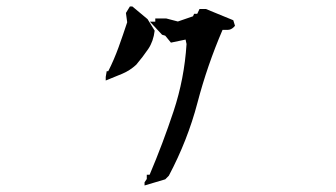

<svg xmlns="http://www.w3.org/2000/svg" viewBox="-20 -670 1040 594"><path d="M427.2 -96.2V-106L434.1 -116.2V-129.4H442.9Q483.9 -226.1 517.1 -326.2Q550.3 -426.3 557.1 -533.7L554.2 -547.4H553.2L508.8 -538.1L491.2 -559.6L481.4 -562.5L443.8 -603H456.1H460.4V-612.8H494.6L530.3 -603.5L577.1 -619.6L580.6 -627.4H590.3L597.2 -642.1H616.2H617.2L701.7 -607.4L707 -590.3Q704.1 -587.4 703.6 -586.4Q694.8 -577.6 684.6 -577.6H668.5Q621.1 -467.3 590.8 -351.8Q560.5 -236.3 502.4 -126.5L491.2 -115.2ZM307.1 -428.7V-432.1L310.1 -449.7H314.9Q332.5 -484.4 346.7 -523.4Q360.8 -562.5 373.5 -601.1L369.6 -629.9L381.8 -649.9H387.7H389.6L436.5 -610.8L458.5 -575.2Q454.6 -542 438.5 -518.3Q422.4 -494.6 401.4 -469.7Q381.8 -451.7 358.4 -441.9L307.1 -420.9Z"/></svg>

Font: Bakudai
Style: Medium
Weight: 500
Version: Version 1.48